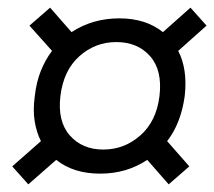

<svg xmlns="http://www.w3.org/2000/svg" viewBox="-20 -558 560 502"><path d="M242 -104Q172 -104 127 -140L54 -76L12 -123L87 -189Q75 -213 70.5 -242Q66 -271 71 -307Q75 -343 86.5 -372Q98 -401 116 -425L57 -491L111 -538L167 -474Q222 -510 292 -510Q361 -510 406 -474L478 -538L520 -491L446 -425Q458 -402 462.5 -372.5Q467 -343 463 -307Q458 -271 446.5 -241.5Q435 -212 417 -189L475 -123L421 -76L365 -140Q311 -104 242 -104ZM250 -167Q305 -167 347 -204Q389 -241 397 -307Q405 -374 372.5 -411Q340 -448 284 -448Q229 -448 187.5 -411Q146 -374 138 -307Q130 -241 162.5 -204Q195 -167 250 -167Z"/></svg>

Font: Haskoy
Style: Italic
Weight: 400
Designer: Ertekin Erdin
Foundry: Ertekin Erdin
Version: Version 2.000; ttfautohint (v1.8.4.7-5d5b)